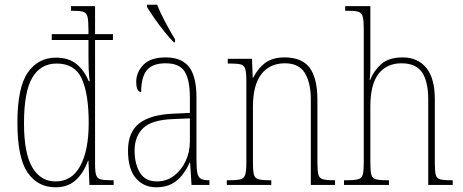

<svg xmlns="http://www.w3.org/2000/svg" viewBox="-20 -786 1967 816"><path d="M216 10Q140 10 97 -53Q54 -116 54 -265Q54 -414 98 -477.5Q142 -541 218 -541Q272 -541 305 -514Q338 -487 357 -441H361Q358 -466 357 -491.5Q356 -517 356 -541V-616H200V-641H356V-658Q356 -697 352 -714Q348 -731 335 -735.5Q322 -740 294 -740H282V-760H384V-641H460V-616H384V-88Q384 -57 388.5 -42.5Q393 -28 407 -24Q421 -20 450 -20H463V0H360L356 -103H354Q336 -52 302.5 -21Q269 10 216 10ZM217 -15Q286 -15 321.5 -81.5Q357 -148 357 -263Q357 -387 327.5 -451.5Q298 -516 221 -516Q153 -516 117.5 -456.5Q82 -397 82 -262Q82 -133 118 -73.5Q154 -14 217 -15Z M644 10Q591 10 557.5 -28.5Q524 -67 524 -146Q524 -224 571.5 -261.5Q619 -299 718 -303L787 -306V-371Q787 -446 765 -481.5Q743 -517 684 -517Q628 -517 604 -487.5Q580 -458 580 -395Q559 -395 559 -439Q559 -479 589.5 -510.5Q620 -542 684 -542Q752 -542 783.5 -501.5Q815 -461 815 -372V-105Q815 -68 819 -50Q823 -32 834 -26Q845 -20 866 -20H870V0H794L788 -95H786Q774 -68 756 -44Q738 -20 711 -5Q684 10 644 10ZM647 -15Q688 -15 719.5 -39Q751 -63 769 -101.5Q787 -140 787 -185V-283L717 -280Q626 -277 589 -242Q552 -207 552 -146Q552 -90 574.5 -52.5Q597 -15 647 -15ZM719 -606Q701 -624 678 -652.5Q655 -681 635 -710Q615 -739 605 -756V-766H648Q661 -732 683.5 -690Q706 -648 724 -619V-606Z M944 0V-20H957Q989 -20 1003.5 -24.5Q1018 -29 1022.5 -44.5Q1027 -60 1027 -95V-441Q1027 -476 1022.5 -492Q1018 -508 1004 -512Q990 -516 960 -516H948V-536H1051L1054 -456H1056Q1078 -498 1109 -520Q1140 -542 1189 -542Q1263 -542 1296 -498Q1329 -454 1329 -361V-95Q1329 -60 1333 -44.5Q1337 -29 1351.5 -24.5Q1366 -20 1397 -20H1404V0H1301V-364Q1301 -433 1276 -475Q1251 -517 1191 -517Q1126 -517 1090.5 -470.5Q1055 -424 1055 -333V-95Q1055 -60 1059 -44.5Q1063 -29 1077.5 -24.5Q1092 -20 1124 -20H1133V0Z M1442 0V-20H1456Q1488 -20 1503 -24.5Q1518 -29 1522 -44.5Q1526 -60 1526 -95V-663Q1526 -698 1522 -714Q1518 -730 1505.5 -735Q1493 -740 1466 -740H1447V-760H1554V-491Q1554 -471 1551 -446H1553Q1567 -483 1599 -512.5Q1631 -542 1691 -542Q1755 -542 1791.5 -498Q1828 -454 1828 -363V-94Q1828 -61 1831.5 -45Q1835 -29 1849 -24.5Q1863 -20 1894 -20H1904V0H1800V-363Q1800 -439 1774 -478Q1748 -517 1686 -517Q1624 -517 1589 -472.5Q1554 -428 1554 -333V-95Q1554 -60 1558 -44.5Q1562 -29 1576.5 -24.5Q1591 -20 1623 -20H1633V0Z"/></svg>

Font: Noto Serif Tamil Condensed Thin
Style: Italic
Weight: 100
Width: 3
Italic angle: -12°
Designer: Indian Type Foundry, Tom Grace, and the Monotype Design Team
Foundry: Monotype Imaging Inc.
Version: Version 2.003; ttfautohint (v1.8.4.7-5d5b)